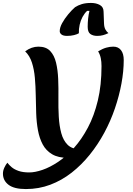

<svg xmlns="http://www.w3.org/2000/svg" viewBox="-77 -1043 905 1305"><path d="M99 242Q19 242 -19 213Q-57 184 -57 137Q-57 117 -47.5 96.5Q-38 76 -27 63Q-15 79 3 94Q21 109 50 119Q79 129 122 129Q161 129 212 111.5Q263 94 318.5 57Q374 20 426 -38Q478 -96 520.5 -176Q563 -256 588 -360Q613 -464 613 -594Q613 -623 608 -647.5Q603 -672 590 -694Q620 -712 645 -719Q670 -726 693 -726Q727 -726 745.5 -702Q764 -678 764 -635Q764 -559 748.5 -475Q733 -391 704 -306Q675 -221 632 -141Q589 -61 533 8.5Q477 78 410 130.5Q343 183 265 212.5Q187 242 99 242ZM385 30Q319 30 277.5 5.5Q236 -19 213.5 -61Q191 -103 181 -157.5Q171 -212 169 -273Q167 -334 166 -395.5Q165 -457 160 -514Q155 -571 140 -617.5Q125 -664 94 -694Q137 -726 184 -726Q236 -726 264 -696.5Q292 -667 304 -617Q316 -567 318.5 -505.5Q321 -444 320 -377.5Q319 -311 322.5 -249.5Q326 -188 339.5 -138Q353 -88 383 -58.5Q413 -29 468 -29ZM379 -799Q353 -799 341 -808.5Q329 -818 329 -831Q329 -856 345.5 -886Q362 -916 386.5 -945.5Q411 -975 433 -994Q453 -1007 479 -1015Q505 -1023 542 -1023Q577 -1023 602 -1009Q627 -995 627 -963L630 -883Q631 -858 639.5 -842.5Q648 -827 660 -818Q642 -809 623.5 -804Q605 -799 584 -799Q555 -799 537 -812Q519 -825 519 -861Q519 -889 522 -917Q525 -945 531 -969H515Q497 -952 484 -928Q471 -904 464.5 -875Q458 -846 459 -817Q448 -810 426.5 -804.5Q405 -799 379 -799Z"/></svg>

Font: Lemonada Medium
Style: Regular
Weight: 500
Designer: Mohamed Gaber (Arabic), Eduardo Tunni (Latin)
Foundry: Kief Type Foundry
Version: Version 4.004; ttfautohint (v1.8.2)